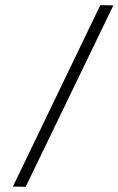

<svg xmlns="http://www.w3.org/2000/svg" viewBox="-20 -720 457 741"><path d="M367.2 -700.2 417.5 -699.2 79.1 1 29.8 0Z"/></svg>

Font: Fivo Sans Light
Style: Regular
Weight: 300
Designer: Alexander Slobzheninov
Foundry: Alexander Slobzheninov
Version: 1.0